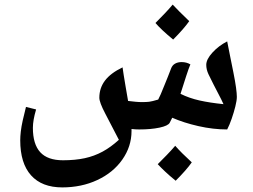

<svg xmlns="http://www.w3.org/2000/svg" viewBox="-20 -563 1101 835"><path d="M251 252Q162 252 115 199.5Q68 147 68 47Q68 30 70.5 8.5Q73 -13 79 -40Q85 -67 93 -98L137 -87Q123 -40 123 -7Q123 64 155 99Q187 134 254 134Q307 134 348.5 125Q390 116 426 96.5Q462 77 497 45Q463 -21 437.5 -69.5Q412 -118 412 -138Q412 -180 436.5 -212.5Q461 -245 513 -270Q515 -257 518 -236.5Q521 -216 526 -188Q531 -160 537 -124Q554 -122 569 -120.5Q584 -119 597 -119Q617 -119 629 -120.5Q641 -122 668 -130Q676 -144 695 -192Q703 -211 710 -229Q717 -247 724 -265Q729 -279 741 -286Q753 -293 770 -293Q791 -293 808 -283Q801 -267 790 -233Q779 -199 765 -155Q803 -136 848 -126Q893 -116 952 -110Q942 -132 930.5 -153.5Q919 -175 908 -197Q896 -220 886.5 -240.5Q877 -261 877 -281Q877 -305 904 -334.5Q931 -364 968 -383Q975 -349 981.5 -315Q988 -281 995 -248Q1003 -208 1006.5 -182Q1010 -156 1010 -142Q1010 -126 1003.5 -100Q997 -74 987.5 -46.5Q978 -19 968 0Q907 0 843 -14.5Q779 -29 729 -51L718 -29Q711 -16 674 -8Q655 -4 633 -2Q611 0 585 0Q577 0 568.5 -0.5Q560 -1 552 -2V7Q552 74 512 131Q472 188 403 220Q369 236 330.5 244Q292 252 251 252ZM733 -391Q682 -433 656 -463Q679 -486 697.5 -505.5Q716 -525 731 -543Q742 -531 760 -513Q778 -495 803 -471Q791 -454 773.5 -434Q756 -414 733 -391ZM744 223Q717 201 698 183Q679 165 666 151Q686 131 705 111.5Q724 92 742 71Q768 101 814 143Q803 159 785 179.5Q767 200 744 223Z"/></svg>

Font: Noto Naskh Arabic
Style: Bold
Weight: 700
Designer: Monotype Design Team, David Williams, Mohamad Dakak and Nizar Qandah
Foundry: Monotype Imaging Inc.
Version: Version 2.016